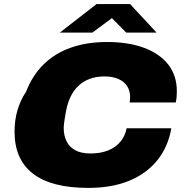

<svg xmlns="http://www.w3.org/2000/svg" viewBox="-20 -905 899 937"><path d="M411 12Q231 12 141 -57.5Q51 -127 51 -262Q51 -319 65.5 -368Q80 -417 107 -457Q138 -537 193 -591Q248 -645 326 -672.5Q404 -700 502 -700Q607 -700 683.5 -671.5Q760 -643 801.5 -589.5Q843 -536 843 -460Q843 -447 842 -433.5Q841 -420 838 -405H613Q614 -412 614.5 -419Q615 -426 615 -431Q615 -462 600.5 -484.5Q586 -507 558 -519.5Q530 -532 490 -532Q448 -532 416 -519.5Q384 -507 361 -484.5Q338 -462 324 -432Q310 -402 303 -367Q299 -344 296.5 -329.5Q294 -315 293 -306Q292 -297 291.5 -291Q291 -285 291 -280Q291 -244 304.5 -216Q318 -188 347 -172Q376 -156 421 -156Q471 -156 508 -171Q545 -186 568 -214Q591 -242 598 -279H816Q801 -190 749 -124.5Q697 -59 612 -23.5Q527 12 411 12ZM272 -746 451 -885H615L744 -746H596L499 -844H563L431 -746Z"/></svg>

Font: Archivo SemiExpanded Black
Style: Italic
Weight: 900
Width: 6
Italic angle: -10°
Designer: Hector Gatti
Foundry: Omnibus-Type
Version: Version 2.001